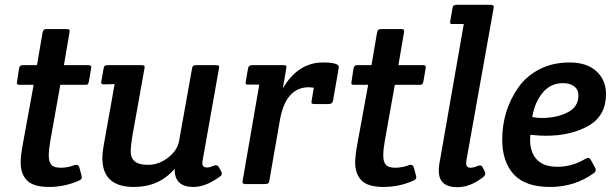

<svg xmlns="http://www.w3.org/2000/svg" viewBox="-20 -766 2558 799"><path d="M346 -495Q360 -495 360 -487Q360 -484 359 -480L350 -427Q348 -418 344.5 -415Q341 -412 331 -413H231L189 -178Q183 -144 183 -118.5Q183 -93 193.5 -80.5Q204 -68 233 -68Q262 -68 290 -79Q304 -84 310 -70L319 -36Q324 -21 310 -15Q250 12 184.5 12Q119 12 92.5 -15Q66 -42 66 -90Q66 -118 76 -172L120 -413H64Q50 -412 50 -420Q50 -423 51 -427L59 -480Q61 -489 64.5 -492Q68 -495 78 -495H134L157 -630Q159 -639 162.5 -642Q166 -645 176 -645H256Q266 -645 268.5 -642Q271 -639 269 -630L246 -495Z M524 -135Q524 -80 595 -80Q641 -80 679.5 -110Q718 -140 725 -178L779 -480Q780 -489 784 -492Q788 -495 798 -495H878Q888 -495 890.5 -492Q893 -489 891 -480L823 -97Q822 -92 822 -87Q822 -69 842 -69Q853 -69 868.5 -76Q884 -83 891 -70L900 -54Q903 -49 903 -43Q903 -37 895 -31Q836 12 785 12Q705 12 707 -64Q643 12 537 12Q406 12 406 -108Q406 -131 411 -158L457 -416L415 -415Q401 -414 401 -422Q401 -425 402 -429L411 -480Q412 -489 416 -492Q420 -495 430 -495H568Q578 -495 580.5 -492Q583 -489 581 -480L531 -201Q524 -159 524 -135Z M1003 0Q989 0 989 -8Q989 -11 990 -15L1059 -414H1016Q1006 -413 1003.5 -416Q1001 -419 1003 -428L1012 -480Q1014 -495 1031 -495H1158Q1168 -495 1170.5 -492Q1173 -489 1171 -480L1157 -398Q1220 -506 1324 -506Q1390 -506 1390 -487Q1390 -484 1389 -480L1366 -348Q1364 -333 1347 -333H1290Q1280 -333 1277.5 -336Q1275 -339 1277 -348L1286 -401Q1272 -403 1266 -403Q1169 -403 1145 -267L1101 -15Q1100 -6 1096 -3Q1092 0 1082 0Z M1738 -495Q1752 -495 1752 -487Q1752 -484 1751 -480L1742 -427Q1740 -418 1736.5 -415Q1733 -412 1723 -413H1623L1581 -178Q1575 -144 1575 -118.5Q1575 -93 1585.5 -80.5Q1596 -68 1625 -68Q1654 -68 1682 -79Q1696 -84 1702 -70L1711 -36Q1716 -21 1702 -15Q1642 12 1576.5 12Q1511 12 1484.5 -15Q1458 -42 1458 -90Q1458 -118 1468 -172L1512 -413H1456Q1442 -412 1442 -420Q1442 -423 1443 -427L1451 -480Q1453 -489 1456.5 -492Q1460 -495 1470 -495H1526L1549 -630Q1551 -639 1554.5 -642Q1558 -645 1568 -645H1648Q1658 -645 1660.5 -642Q1663 -639 1661 -630L1638 -495Z M2021 -746Q2035 -746 2035 -738Q2035 -735 2034 -731L1921 -99Q1920 -93 1920 -87Q1920 -68 1938 -68Q1950 -68 1966.5 -75Q1983 -82 1989 -69L1997 -53Q2004 -40 1992 -30Q1938 13 1883 13Q1806 13 1806 -56Q1806 -68 1808 -82L1910 -666H1867Q1857 -665 1854.5 -668Q1852 -671 1854 -680L1863 -731Q1864 -740 1868 -743Q1872 -746 1882 -746Z M2452 -46Q2372 12 2269 12Q2166 12 2118 -40.5Q2070 -93 2070 -185Q2070 -306 2137 -402Q2170 -449 2224.5 -477.5Q2279 -506 2350.5 -506Q2422 -506 2462 -469.5Q2502 -433 2502 -373Q2501 -283 2428 -242Q2355 -201 2251 -201Q2227 -201 2187 -205Q2186 -197 2186 -183Q2186 -133 2213.5 -102.5Q2241 -72 2301 -72Q2361 -72 2418 -106Q2432 -113 2439 -100L2456 -69Q2464 -56 2452 -46ZM2323 -420Q2271 -420 2238 -380Q2205 -340 2195 -279Q2215 -275 2233 -275Q2296 -275 2341.5 -298Q2387 -321 2387 -368Q2387 -393 2369.5 -406.5Q2352 -420 2323 -420Z"/></svg>

Font: Crete Round
Style: Italic
Weight: 400
Designer: Veronika Burian
Foundry: TypeTogether
Version: Version 1.001; ttfautohint (v1.6)